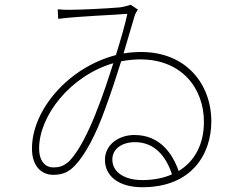

<svg xmlns="http://www.w3.org/2000/svg" viewBox="-20 -762 1040 805"><path d="M528 -742C513 -737 497 -733 482 -731C425 -726 316 -721 279 -721C260 -720 235 -722 222 -723L224 -683C309 -694 456 -699 514 -704C505 -661 487 -599 466 -531C268 -480 114 -302 114 -139C114 -63 156 -29 203 -29C240 -29 268 -39 296 -70C335 -111 381 -193 421 -306C446 -374 468 -441 488 -505C515 -510 540 -513 568 -513C744 -513 835 -390 835 -251C835 -158 797 -86 729 -45C705 -114 653 -196 544 -196C477 -196 420 -155 420 -92C420 -24 477 23 577 23C785 23 866 -117 866 -253C866 -410 760 -544 572 -544C547 -544 522 -542 498 -538C517 -602 533 -657 544 -694C547 -705 553 -714 558 -722ZM455 -497C419 -383 349 -169 272 -88C247 -64 226 -60 203 -60C172 -60 144 -84 144 -140C144 -276 274 -444 455 -497ZM576 -7C507 -7 451 -37 451 -93C451 -137 490 -166 546 -166C627 -166 676 -108 701 -31C665 -15 623 -7 576 -7Z"/></svg>

Font: SSpoqa Han Sans Neo Thin
Style: Regular
Weight: 100
Designer: [Spoqa Han Sans Neo] Dong-huui Kim  Younghwa Kang  Yujin Lee  [Noto Sans] Ryoko NISHIZUKA  (kana & ideographs); Paul D. 
Foundry: Spoqa (http://www.spoqa-han-sans.com)
Version: Version 1.000